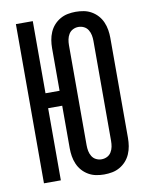

<svg xmlns="http://www.w3.org/2000/svg" viewBox="-85 -804 669 873"><g transform="rotate(-10 250.0 -367.5)"><path d="M325 8Q307 8 288.5 4.5Q270 1 253.5 -8.5Q237 -18 224.5 -32Q212 -46 204.5 -63.5Q197 -81 194 -99.5Q191 -118 191 -137V-333H126V0H48V-735H126V-402H191V-599Q191 -617 194 -635.5Q197 -654 204.5 -671.5Q212 -689 224.5 -703Q237 -717 253.5 -726.5Q270 -736 288.5 -739.5Q307 -743 325 -743Q344 -743 362.5 -739.5Q381 -736 397.5 -726.5Q414 -717 426.5 -703Q439 -689 446.5 -671.5Q454 -654 457 -635.5Q460 -617 460 -599V-137Q460 -118 457 -99.5Q454 -81 446.5 -63.5Q439 -46 426.5 -32Q414 -18 397.5 -8.5Q381 1 362.5 4.5Q344 8 325 8ZM325 -62Q339 -62 351 -68Q363 -74 370 -85.5Q377 -97 379.5 -110Q382 -123 382 -137V-599Q382 -612 379.5 -625Q377 -638 370 -649.5Q363 -661 351 -667Q339 -673 325 -673Q312 -673 300 -667Q288 -661 281 -649.5Q274 -638 271.5 -625Q269 -612 269 -599V-137Q269 -123 271.5 -110Q274 -97 281 -85.5Q288 -74 300 -68Q312 -62 325 -62Z"/></g></svg>

Font: Iosevka Algr
Style: Regular
Weight: 400
Monospace: yes
Designer: Belleve Invis
Foundry: Belleve Invis
Version: Version 26.0.2; ttfautohint (v1.8.3)